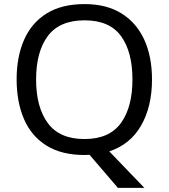

<svg xmlns="http://www.w3.org/2000/svg" viewBox="-20 -745 821 935"><path d="M720.2 -357.9Q720.2 -227.1 667.7 -134.5Q615.2 -42 512.2 -7.8L683.1 169.9H554.2L416 8.8Q410.2 8.8 403.6 9.3Q397 9.8 391.1 9.8Q279.8 9.8 206.3 -36.1Q132.8 -82 96.9 -165Q61 -248 61 -358.9Q61 -467.8 96.9 -550.3Q132.8 -632.8 206.3 -679Q279.8 -725.1 392.1 -725.1Q499 -725.1 572 -679.4Q645 -633.8 682.6 -551.5Q720.2 -469.2 720.2 -357.9ZM155.8 -357.9Q155.8 -223.1 212.9 -145.5Q270 -67.9 391.1 -67.9Q512.2 -67.9 568.6 -145.5Q625 -223.1 625 -357.9Q625 -493.2 569.1 -569.6Q513.2 -646 392.1 -646Q270 -646 212.9 -569.6Q155.8 -493.2 155.8 -357.9Z"/></svg>

Font: Defago Noto Sans
Style: Regular
Weight: 400
Designer: John M. Durdin
Foundry: Lao IT Dev Co., Ltd.
Version: Version 1.000 2007 initial release